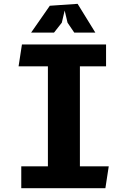

<svg xmlns="http://www.w3.org/2000/svg" viewBox="-20 -982 690 1002"><path d="M94.5 -750H533.5V-636H397V-114H547.5L530 0H91V-114H230V-636H77ZM477.5 -812H367.5L332.5 -863.5L317.5 -927L302.5 -863.5L262 -812H142.5L240 -952L385 -962Z"/></svg>

Font: B612 Mono
Style: Bold
Weight: 700
Version: Version 1.005